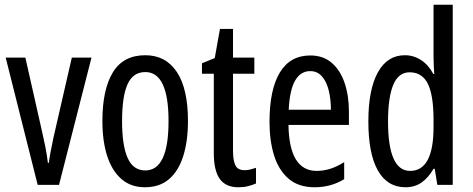

<svg xmlns="http://www.w3.org/2000/svg" viewBox="-20 -846 1994 810"><path d="M139 -66 4 -603H87L159 -284Q166 -254 172 -223Q178 -192 182 -159H186Q188 -176 193 -203Q198 -230 205 -263L283 -603H366L229 -66Z M773 -335Q773 -252 753.5 -189Q734 -126 694 -91Q654 -56 591 -56Q532 -56 492 -91Q452 -126 432 -188.5Q412 -251 412 -335Q412 -468 456 -540.5Q500 -613 593 -613Q679 -613 726 -542.5Q773 -472 773 -335ZM495 -335Q495 -232 518.5 -179.5Q542 -127 593 -127Q691 -127 691 -335Q691 -542 593 -542Q541 -542 518 -490.5Q495 -439 495 -335Z M1012 -128Q1024 -128 1036 -131Q1048 -134 1060 -138V-72Q1044 -65 1026 -60.5Q1008 -56 985 -56Q932 -56 907 -91.5Q882 -127 882 -199V-535H832V-579L886 -601L908 -724H963V-603H1053V-535H963V-209Q963 -169 973 -148.5Q983 -128 1012 -128Z M1289 -612Q1344 -612 1380 -580.5Q1416 -549 1434 -495.5Q1452 -442 1452 -375V-319H1197Q1200 -125 1316 -125Q1345 -125 1373.5 -134Q1402 -143 1432 -162V-90Q1376 -56 1307 -56Q1239 -56 1197 -92.5Q1155 -129 1136 -191Q1117 -253 1117 -331Q1117 -468 1160.5 -540Q1204 -612 1289 -612ZM1289 -546Q1248 -546 1225 -506Q1202 -466 1198 -383H1376Q1376 -427 1367 -464Q1358 -501 1338.5 -523.5Q1319 -546 1289 -546Z M1691 -56Q1614 -56 1574 -127Q1534 -198 1534 -334Q1534 -468 1574 -540.5Q1614 -613 1688 -613Q1725 -613 1756.5 -592.5Q1788 -572 1808 -534H1812Q1809 -579 1809 -608V-826H1890V-66H1825L1814 -134H1809Q1787 -96 1758.5 -76Q1730 -56 1691 -56ZM1710 -125Q1809 -125 1809 -310V-340Q1809 -444 1785 -492.5Q1761 -541 1708 -541Q1661 -541 1639 -488Q1617 -435 1617 -334Q1617 -125 1710 -125Z"/></svg>

Font: Noto Sans Malayalam UI ExtraCondensed
Style: Regular
Weight: 400
Width: 2
Designer: Jelle Bosma - Monotype Design Team
Foundry: Monotype Imaging Inc.
Version: Version 2.104; ttfautohint (v1.8.4.7-5d5b)